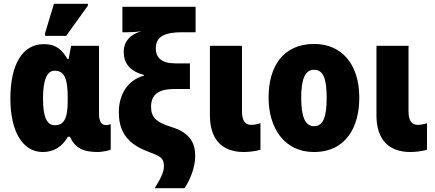

<svg xmlns="http://www.w3.org/2000/svg" viewBox="-20 -796 2306 1018"><path d="M219 -606H331L446 -766V-776H266L219 -620ZM207 10C267 10 311 -20 340 -71H351C377 -12 420 10 499 10C516 10 559 3 567 -3V-138C561 -135 550 -133 541 -133C519 -133 505 -151 505 -192V-553H357L344 -484H337C312 -526 283 -562 212 -562C99 -562 35 -454 35 -274C35 -102 98 10 207 10ZM271 -132C228 -132 208 -176 208 -273C208 -368 227 -421 270 -421C320 -421 339 -381 339 -282V-262C339 -165 318 -132 271 -132Z M800 202H958C988 159 1015 90 1015 32C1015 -37 988 -92 891 -122C803 -149 781 -177 781 -231C781 -291 817 -324 903 -324H987V-460H909C836 -460 806 -491 806 -540C806 -603 855 -625 944 -625H1017V-760H629V-625H653C682 -625 700 -626 730 -630C673 -616 636 -577 636 -521C636 -463 667 -418 743 -399V-395C655 -370 610 -294 610 -200C610 -70 687 -21 773 11C839 35 849 47 849 87C849 117 832 151 800 202Z M1271 10C1299 10 1334 6 1361 -2V-143C1343 -137 1328 -134 1311 -134C1281 -134 1263 -155 1263 -206V-553H1093V-185C1093 -61 1153 9 1271 10Z M1885 -278C1885 -460 1788 -563 1646 -563C1481 -563 1404 -444 1404 -278C1404 -120 1486 10 1644 10C1815 10 1885 -123 1885 -278ZM1577 -277C1577 -378 1598 -426 1645 -426C1695 -426 1712 -377 1712 -278C1712 -178 1695 -127 1645 -127C1597 -127 1577 -179 1577 -277Z M2154 10C2182 10 2217 6 2244 -2V-143C2226 -137 2211 -134 2194 -134C2164 -134 2146 -155 2146 -206V-553H1976V-185C1976 -61 2036 9 2154 10Z"/></svg>

Font: Noto Sans Condensed Black
Style: Regular
Weight: 900
Width: 3
Designer: Monotype Design Team
Foundry: Monotype Imaging Inc.
Version: Version 2.013